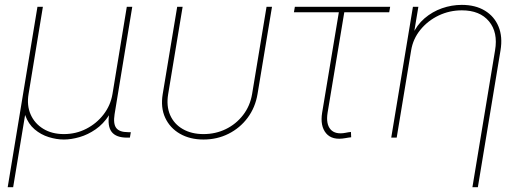

<svg xmlns="http://www.w3.org/2000/svg" viewBox="-20 -567 2157 791"><path d="M11.7 204.1 134.3 -539.1H156.7L97.7 -179.7Q89.8 -132.8 106.2 -95.5Q122.6 -58.1 158.2 -36.4Q193.8 -14.6 243.2 -14.6Q293 -14.6 335.4 -36.4Q377.9 -58.1 406.7 -95.5Q435.5 -132.8 443.4 -179.7L502.4 -539.1H524.9L452.1 -96.7Q445.8 -56.6 459 -39.6Q472.2 -22.5 507.3 -22.5H519L515.1 0H503.4Q458.5 0 440.2 -23.4Q421.9 -46.9 429.7 -96.7L443.4 -179.7H460.9Q452.1 -127.9 429 -92Q405.8 -56.2 374 -34.2Q342.3 -12.2 307.9 -2.2Q273.4 7.8 243.2 7.8Q212.9 7.8 180.7 -2.2Q148.4 -12.2 122.6 -34.2Q96.7 -56.2 84 -92Q71.3 -127.9 80.1 -179.7H97.7L34.2 204.1Z M818.4 7.8Q762.7 7.8 721.4 -15.9Q680.2 -39.6 660.6 -81.8Q641.1 -124 650.4 -179.7L710 -539.1H732.4L672.9 -179.7Q664.6 -130.4 680.9 -93Q697.3 -55.7 733.2 -35.2Q769 -14.6 818.4 -14.6Q868.2 -14.6 910.4 -35.2Q952.6 -55.7 981.4 -93Q1010.3 -130.4 1018.6 -179.7L1078.1 -539.1H1100.6L1041 -179.7Q1031.7 -124 1000.2 -81.8Q968.8 -39.6 921.6 -15.9Q874.5 7.8 818.4 7.8Z M1403.3 2Q1348.6 12.2 1323.5 -17.8Q1298.3 -47.9 1307.1 -102.5L1376 -516.6H1190.9L1194.8 -539.1H1587.4L1583.5 -516.6H1398.4L1329.6 -102.5Q1322.3 -56.2 1341.8 -33.9Q1361.3 -11.7 1404.3 -20Q1409.2 -21 1414.8 -22Q1420.4 -22.9 1425.8 -23.4L1426.8 -1.5Q1420.9 -1 1415 0Q1409.2 1 1403.3 2Z M1673.8 -359.4 1614.3 0H1591.8L1681.2 -539.1H1703.6L1684.1 -421.9H1678.2Q1696.8 -463.9 1729 -491.5Q1761.2 -519 1801 -533Q1840.8 -546.9 1882.3 -546.9Q1938.5 -546.9 1977.5 -523.2Q2016.6 -499.5 2033.9 -457.5Q2051.3 -415.5 2042 -359.4L1948.7 204.1H1926.3L2019.5 -359.4Q2032.2 -433.6 1994.6 -479Q1957 -524.4 1882.8 -524.4Q1832 -524.4 1787.4 -503.2Q1742.7 -481.9 1712.2 -444.6Q1681.6 -407.2 1673.8 -359.4Z"/></svg>

Font: Inter 18pt Thin
Style: Italic
Weight: 250
Italic angle: -9.3988°
Version: Version 4.001;git-66647c0bb